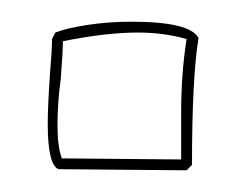

<svg xmlns="http://www.w3.org/2000/svg" viewBox="-20 -152 229 177"><path d="M24 -38Q24 -53 26 -83Q28 -107 28 -116L31 -122Q41 -126 60.5 -129Q80 -132 101 -132Q155 -132 163 -117Q157 -80 157 0Q152 5 152 5L37 4H34Q24 0 24 -38ZM152 -116Q131 -122 107 -122Q78 -122 38 -114Q38 -105 36 -79Q33 -58 33 -36Q33 -17 37 -6L147 -5Q147 -12 147 -48Q147 -84 152 -116Z"/></svg>

Font: Londrina Outline
Style: Regular
Weight: 400
Designer: Marcelo Magalhaes
Foundry: Marcelo Magalhães
Version: Version 1.002